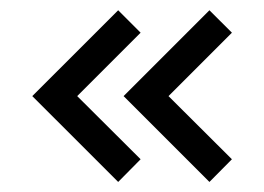

<svg xmlns="http://www.w3.org/2000/svg" viewBox="-20 -448 523 380"><path d="M394.5 -427.7 439 -383.3 313.5 -257.8 439 -132.8 394.5 -87.9 224.6 -257.8ZM213.9 -427.7 258.3 -383.3 132.8 -257.8 258.3 -132.8 213.9 -87.9 43.9 -257.8Z"/></svg>

Font: Estedad
Style: regular
Weight: 400
Version: Version 0.7(Beta10)